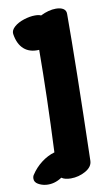

<svg xmlns="http://www.w3.org/2000/svg" viewBox="-100 -869 512 882"><g transform="rotate(-10 156.0 -428.0)"><path d="M105 -174Q117 -437 118 -650Q74 -647 47 -671Q20 -695 13 -743Q11 -760 28.5 -775.5Q46 -791 74 -800Q102 -809 126 -809Q145 -809 154 -804Q192 -823 226 -823Q248 -823 261 -814.5Q274 -806 273 -788Q273 -563 261 -107Q260 -79 228 -61Q196 -43 159 -43Q131 -43 116 -54Q80 -30 41 -34Q22 -36 5.5 -45.5Q-11 -55 -11 -71Q-11 -82 -6 -89Q14 -120 43.5 -142.5Q73 -165 105 -174Z"/></g></svg>

Font: Sedgwick Ave Display
Style: Regular
Weight: 400
Designer: Kevin Burke, Pedro Vergani
Foundry: Google, Inc.
Version: Version 1.000